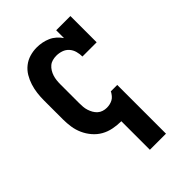

<svg xmlns="http://www.w3.org/2000/svg" viewBox="-218 -634 936 936"><g transform="rotate(-45 250.0 -166.5)"><path d="M250 205V8Q249 8 248.5 8Q248 8 247 8Q221 8 194 2.5Q167 -3 144 -16Q121 -29 103 -50Q85 -71 74 -95.5Q63 -120 59 -146.5Q55 -173 55 -200V-330Q55 -355 58 -379.5Q61 -404 68.5 -427.5Q76 -451 88.5 -472Q101 -493 120.5 -508.5Q140 -524 164 -531Q188 -538 212 -538Q231 -538 249 -534.5Q267 -531 284 -523.5Q301 -516 315 -503.5Q329 -491 339 -476V-530H437V-349H339Q339 -367 334 -385Q329 -403 317 -416.5Q305 -430 287.5 -436Q270 -442 252 -442Q238 -442 225 -438.5Q212 -435 202 -426.5Q192 -418 185 -406.5Q178 -395 174 -382.5Q170 -370 168.5 -356.5Q167 -343 167 -330V-200Q167 -187 168 -174Q169 -161 173 -148.5Q177 -136 183.5 -124.5Q190 -113 199.5 -104.5Q209 -96 221.5 -92Q234 -88 247 -88Q258 -88 268.5 -90.5Q279 -93 288 -98Q297 -103 304 -111.5Q311 -120 316 -129V-131H361V205Z"/></g></svg>

Font: Iosevka Slab
Style: Bold
Weight: 700
Monospace: yes
Designer: Belleve Invis
Foundry: Belleve Invis
Version: Version 11.1.1; ttfautohint (v1.8.3)